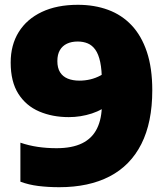

<svg xmlns="http://www.w3.org/2000/svg" viewBox="-20 -770 698 800"><path d="M304.5 -750Q373.5 -750 430.5 -729Q487.5 -708 528.5 -664.5Q569.5 -621 592 -553.8Q614.5 -486.5 614.5 -394Q614.5 -260 569 -170Q523.5 -80 436.8 -35Q350 10 227 10Q181 10 140.2 5Q99.5 0 65 -13V-175.5Q100 -163.5 137.5 -158Q175 -152.5 215.5 -152.5Q280.5 -152.5 322.2 -173Q364 -193.5 384.2 -234.5Q404.5 -275.5 404.5 -336V-429Q404.5 -479 397.5 -511.8Q390.5 -544.5 377.2 -563Q364 -581.5 345.5 -589.2Q327 -597 303.5 -597Q278 -597 259 -588Q240 -579 229.5 -561Q219 -543 219 -515.5Q219 -487 230.2 -469Q241.5 -451 262.2 -442.5Q283 -434 311 -434Q334 -434 356.2 -439.2Q378.5 -444.5 399 -455.5Q419.5 -466.5 437 -484V-340.5Q409.5 -312.5 362.8 -297.2Q316 -282 266.5 -282Q198.5 -282 143.5 -305.5Q88.5 -329 56.5 -379.2Q24.5 -429.5 24.5 -509.5Q24.5 -582.5 58 -636.5Q91.5 -690.5 154.2 -720.2Q217 -750 304.5 -750Z"/></svg>

Font: Encode Sans SC Black
Style: Regular
Weight: 900
Version: Version 3.002